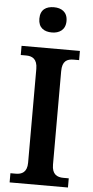

<svg xmlns="http://www.w3.org/2000/svg" viewBox="-61 -965 485 1000"><g transform="rotate(5 181.0 -464.5)"><path d="M180 -797C218 -797 251 -816 251 -863C251 -911 218 -929 180 -929C139 -929 109 -911 109 -863C109 -816 139 -797 180 -797ZM29 0H334V-48H306C273 -48 246 -61 246 -112V-600C246 -654 271 -666 306 -666H334V-714H29V-666H57C88 -666 116 -654 116 -601V-111C116 -60 88 -48 57 -48H29Z"/></g></svg>

Font: Noto Serif Devanagari SemiCondensed SemiBold
Style: Regular
Weight: 600
Width: 4
Designer: Universal Thirst, Indian Type Foundry and the Monotype Design Team
Foundry: Monotype Imaging Inc.
Version: Version 2.004